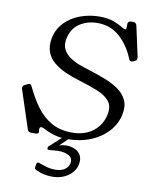

<svg xmlns="http://www.w3.org/2000/svg" viewBox="-97 -743 798 1037"><g transform="rotate(10 302.5 -224.5)"><path d="M586 -465Q580 -462 575 -462Q566 -462 562 -472Q534 -543 483 -589Q432 -635 360 -635Q306 -635 263 -607.5Q220 -580 208 -520Q202 -487 214 -463.5Q226 -440 249.5 -423.5Q273 -407 300.5 -396.5Q328 -386 352 -379Q399 -364 443.5 -347.5Q488 -331 521.5 -308Q555 -285 571 -252.5Q587 -220 578 -174Q567 -119 529.5 -77.5Q492 -36 434.5 -12.5Q377 11 306 11Q266 11 233 1Q200 -9 171 -25Q164 -28 158 -28Q150 -28 149 -19Q148 -16 149 -10Q150 -3 150 1Q148 11 133 11H109Q94 11 89 -2L20 -212Q18 -217 19 -222Q21 -233 31 -237L43 -243Q47 -245 49.5 -246Q52 -247 55 -247Q62 -247 68 -236Q96 -176 130.5 -129Q165 -82 212.5 -55Q260 -28 326 -28Q395 -28 441 -63.5Q487 -99 499 -159Q508 -204 486 -231Q464 -258 420 -276Q376 -294 316 -312Q275 -324 238 -340.5Q201 -357 173.5 -380Q146 -403 134 -435Q122 -467 130 -511Q141 -564 176 -599.5Q211 -635 261 -653Q311 -671 364 -671Q413 -671 445 -658.5Q477 -646 493 -635Q507 -627 513 -627Q517 -627 518 -632Q519 -637 518.5 -644.5Q518 -652 519 -661Q522 -674 538 -674H549Q564 -674 568 -659L604 -494Q606 -487 604 -481Q604 -477 602 -474Q600 -471 593 -468ZM298 -9Q302 -13 305.5 -15.5Q309 -18 314 -18H320Q332 -18 331 -10Q330 -6 325 -1L269 53Q288 46 311 46Q334 46 355 55Q376 64 387.5 83.5Q399 103 393 135Q385 174 348.5 199.5Q312 225 261 225Q241 225 219.5 221Q198 217 177 207Q165 202 163 198Q161 194 165 177Q167 163 175 163Q178 163 180.5 164Q183 165 185 166Q205 173 226 179Q247 185 272 185Q303 185 323 171.5Q343 158 347 137Q352 108 329.5 95Q307 82 268 82Q258 82 243 84Q228 86 220 86Q209 86 211 76Q211 73 212 70.5Q213 68 216 66Z"/></g></svg>

Font: Young Serif Light
Style: Italic
Weight: 300
Italic angle: -10.979°
Designer: Bastien Sozeau
Foundry: NBR — Bastien Sozeau
Version: Version 5.001